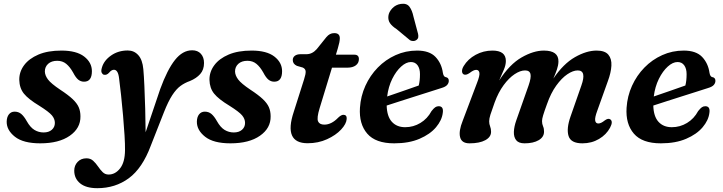

<svg xmlns="http://www.w3.org/2000/svg" viewBox="-20 -739 3787 1006"><path d="M208.5 -45Q235.5 -45 251.5 -59Q267.5 -73 267.5 -95Q267.5 -116 252 -134.5Q236.5 -153 186.5 -184.5Q128.5 -219.5 105.2 -248.5Q82 -277.5 81 -320.5Q80.5 -362.5 106.2 -397.2Q132 -432 181.2 -453Q230.5 -474 302 -474Q380.5 -474 421 -442.8Q461.5 -411.5 461.5 -366Q461.5 -311 420.5 -311Q403.5 -311 390.2 -321.5Q377 -332 363 -359Q346.5 -388.5 327 -404.5Q307.5 -420.5 280 -420.5Q250 -420.5 232.5 -404.8Q215 -389 215 -364.5Q215.5 -344 231.2 -322.8Q247 -301.5 295.5 -269Q337.5 -241.5 360.5 -219.8Q383.5 -198 392.5 -177Q401.5 -156 401.5 -129.5Q402.5 -67.5 345.8 -27.8Q289 12 191 12Q102 12 58.2 -22.5Q14.5 -57 15 -101.5Q15.5 -126 26.8 -140Q38 -154 56.5 -154Q77 -154 91.5 -141.8Q106 -129.5 120 -104.5Q138.5 -71.5 160.5 -58.2Q182.5 -45 208.5 -45Z M819.5 -272.5Q856.5 -374 896.8 -424.8Q937 -475.5 987 -475.5Q1016 -475.5 1032.5 -457.2Q1049 -439 1049 -409Q1049 -373.5 1029 -351Q1009 -328.5 975 -314.5Q948 -305 925.8 -288.8Q903.5 -272.5 882.5 -240.2Q861.5 -208 839 -151L770 24.5Q726 142.5 655 194.8Q584 247 490 247Q431 247 400 221.8Q369 196.5 369 155Q369 128 386.8 109.2Q404.5 90.5 433 90.5Q454 90.5 468 103.2Q482 116 493.5 133Q505 150 517.8 162.8Q530.5 175.5 549 175.5Q584 175.5 609.2 143.2Q634.5 111 635 48Q635.5 17.5 632.5 -30.5Q629.5 -78.5 624.8 -133.2Q620 -188 614.5 -239.2Q609 -290.5 604 -328Q599 -373.5 577 -373.5Q564 -373.5 551 -357.5Q538.5 -344 524 -347.5Q517 -349.5 512.8 -358.2Q508.5 -367 514 -385Q524.5 -422 562 -448.2Q599.5 -474.5 649.5 -474.5Q682.5 -474.5 704.5 -450.2Q726.5 -426 731 -376.5Q734 -344 736.5 -288.5Q739 -233 740.8 -169Q742.5 -105 743 -46Z M1205 -45Q1232 -45 1248 -59Q1264 -73 1264 -95Q1264 -116 1248.5 -134.5Q1233 -153 1183 -184.5Q1125 -219.5 1101.8 -248.5Q1078.5 -277.5 1077.5 -320.5Q1077 -362.5 1102.8 -397.2Q1128.5 -432 1177.8 -453Q1227 -474 1298.5 -474Q1377 -474 1417.5 -442.8Q1458 -411.5 1458 -366Q1458 -311 1417 -311Q1400 -311 1386.8 -321.5Q1373.5 -332 1359.5 -359Q1343 -388.5 1323.5 -404.5Q1304 -420.5 1276.5 -420.5Q1246.5 -420.5 1229 -404.8Q1211.5 -389 1211.5 -364.5Q1212 -344 1227.8 -322.8Q1243.5 -301.5 1292 -269Q1334 -241.5 1357 -219.8Q1380 -198 1389 -177Q1398 -156 1398 -129.5Q1399 -67.5 1342.2 -27.8Q1285.5 12 1187.5 12Q1098.5 12 1054.8 -22.5Q1011 -57 1011.5 -101.5Q1012 -126 1023.2 -140Q1034.5 -154 1053 -154Q1073.5 -154 1088 -141.8Q1102.5 -129.5 1116.5 -104.5Q1135 -71.5 1157 -58.2Q1179 -45 1205 -45Z M1566.5 -385 1535.5 -394Q1514 -404 1514 -424.5Q1514 -438.5 1525 -446.8Q1536 -455 1555 -455H1585.5Q1616 -455 1639.5 -481.5L1690.5 -545Q1699 -555 1708.8 -560.2Q1718.5 -565.5 1731.5 -565.5Q1760.5 -565.5 1760.5 -538.5Q1760.5 -520 1750 -485.5L1740 -452.5H1836.5Q1860.5 -452.5 1860.5 -429.5Q1860.5 -408.5 1844.2 -396.5Q1828 -384.5 1801 -384.5H1719.5L1654.5 -171.5Q1639 -120.5 1646.5 -103.2Q1654 -86 1679.5 -86Q1717 -86 1752.5 -123Q1768 -137.5 1779 -137.5Q1798 -137.5 1796.5 -116Q1795 -90 1767.2 -60.2Q1739.5 -30.5 1693.5 -9.5Q1647.5 11.5 1592 11.5Q1464.5 11.5 1519 -152.5L1573 -322.5Q1582.5 -352 1581.5 -365.2Q1580.5 -378.5 1566.5 -385Z M2300 -148Q2295.5 -109 2264.5 -72.2Q2233.5 -35.5 2178.2 -11.8Q2123 12 2045.5 12Q1948 12 1904.2 -38.8Q1860.5 -89.5 1866 -174.5Q1870 -235.5 1894.5 -289.5Q1919 -343.5 1959.5 -385Q2000 -426.5 2052.8 -450.2Q2105.5 -474 2165.5 -474Q2230 -474 2261.8 -440.8Q2293.5 -407.5 2300.5 -357.5Q2304 -337 2315 -335Q2331.5 -332.5 2331.5 -315.5Q2331.5 -304 2323 -294Q2314.5 -284 2292 -277.5Q2267 -269.5 2231 -258Q2195 -246.5 2154.8 -233.8Q2114.5 -221 2075.5 -208.5Q2036.5 -196 2006 -186Q2007.5 -129 2033.2 -100.8Q2059 -72.5 2103 -72.5Q2146 -72.5 2182.8 -94.8Q2219.5 -117 2241 -157Q2252.5 -171.5 2260.5 -177Q2268.5 -182.5 2279 -182.5Q2305 -182 2300 -148ZM2133 -414Q2108 -414 2081.8 -390.2Q2055.5 -366.5 2035.2 -325.8Q2015 -285 2008.5 -233.5Q2047.5 -247 2093.5 -262.8Q2139.5 -278.5 2174 -291Q2180.5 -315.5 2180.5 -350.5Q2180.5 -379.5 2168 -396.8Q2155.5 -414 2133 -414ZM2146.5 -651.5 2170.5 -561.5Q2172.5 -552.5 2171.5 -544.2Q2170.5 -536 2162 -529.5Q2155 -524 2145.5 -524Q2136 -524 2128.5 -528L2058.5 -586Q2034.5 -601.5 2023.5 -617.5Q2012.5 -633.5 2015 -655.5Q2017.5 -676.5 2035.5 -695.5Q2053.5 -714.5 2080 -718.5Q2111 -723 2125.2 -704Q2139.5 -685 2146.5 -651.5Z M2685 -108 2749.5 -291Q2764 -332.5 2759.5 -351.2Q2755 -370 2731 -370Q2706 -370 2676.2 -350.2Q2646.5 -330.5 2618.8 -292.8Q2591 -255 2571.5 -201.5Q2556 -159 2549.5 -138Q2543 -117 2543 -103.5Q2543 -89 2548 -76.8Q2553 -64.5 2553 -48.5Q2553 -21 2522.8 -4.5Q2492.5 12 2440 12Q2399 12 2390.8 -20Q2382.5 -52 2404.5 -106.5L2479.5 -305Q2494.5 -343 2491.8 -358Q2489 -373 2475 -373Q2461.5 -373 2440.5 -356.5Q2421 -343 2409 -349.5Q2401 -354.5 2400.8 -366.2Q2400.5 -378 2409.5 -393Q2431.5 -429.5 2472.2 -451.8Q2513 -474 2560 -474Q2630.5 -474 2630.5 -419.5Q2630.5 -398.5 2619.8 -373.5Q2609 -348.5 2595.5 -317.5Q2650.5 -402.5 2713 -438.2Q2775.5 -474 2829.5 -474Q2907.5 -474 2906 -416Q2905.5 -396.5 2898 -374.8Q2890.5 -353 2879.5 -327.5Q2932 -405 2992.5 -439.5Q3053 -474 3106 -474Q3149.5 -474 3167.5 -452.5Q3185.5 -431 3183.5 -394.8Q3181.5 -358.5 3165 -314L3109.5 -159Q3096 -123 3098.5 -107.5Q3101 -92 3115 -92Q3129 -92 3148 -107.5Q3166 -121 3177 -114Q3194 -103 3176.5 -70Q3157 -33.5 3118.5 -10.8Q3080 12 3031.5 12Q2971 12 2959 -26.5Q2947 -65 2969.5 -129L3026 -290.5Q3054.5 -370 3007 -370Q2982.5 -370 2952.8 -350Q2923 -330 2894.5 -290.5Q2866 -251 2846 -193.5Q2831.5 -154 2825.8 -134.8Q2820 -115.5 2820 -104.5Q2820 -89.5 2825.5 -77Q2831 -64.5 2830.5 -49Q2830.5 -21 2802.5 -4.5Q2774.5 12 2728.5 12Q2697.5 12 2684.5 -4.5Q2671.5 -21 2672.5 -48.2Q2673.5 -75.5 2685 -108Z M3697 -148Q3692.5 -109 3661.5 -72.2Q3630.5 -35.5 3575.2 -11.8Q3520 12 3442.5 12Q3345 12 3301.2 -38.8Q3257.5 -89.5 3263 -174.5Q3267 -235.5 3291.5 -289.5Q3316 -343.5 3356.5 -385Q3397 -426.5 3449.8 -450.2Q3502.5 -474 3562.5 -474Q3627 -474 3658.8 -440.8Q3690.5 -407.5 3697.5 -357.5Q3701 -337 3712 -335Q3728.5 -332.5 3728.5 -315.5Q3728.5 -304 3720 -294Q3711.5 -284 3689 -277.5Q3664 -269.5 3628 -258Q3592 -246.5 3551.8 -233.8Q3511.5 -221 3472.5 -208.5Q3433.5 -196 3403 -186Q3404.5 -129 3430.2 -100.8Q3456 -72.5 3500 -72.5Q3543 -72.5 3579.8 -94.8Q3616.5 -117 3638 -157Q3649.5 -171.5 3657.5 -177Q3665.5 -182.5 3676 -182.5Q3702 -182 3697 -148ZM3530 -414Q3505 -414 3478.8 -390.2Q3452.5 -366.5 3432.2 -325.8Q3412 -285 3405.5 -233.5Q3444.5 -247 3490.5 -262.8Q3536.5 -278.5 3571 -291Q3577.5 -315.5 3577.5 -350.5Q3577.5 -379.5 3565 -396.8Q3552.5 -414 3530 -414Z"/></svg>

Font: Fraunces 9pt Soft SemiBold
Style: Italic
Weight: 600
Italic angle: -16°
Version: Version 1.000;[b76b70a41]